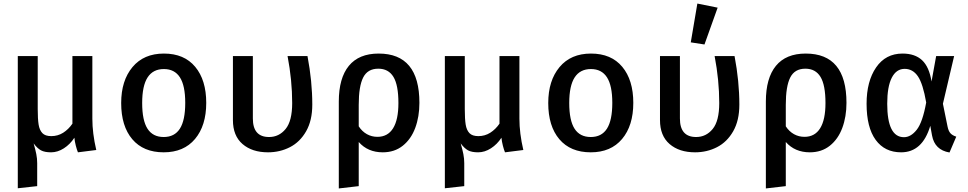

<svg xmlns="http://www.w3.org/2000/svg" viewBox="-20 -843 5440 1079"><path d="M499 -176Q499 -94 521 0L418 13Q412 -1 406 -24.5Q400 -48 398 -69Q374 -32 339 -9.5Q304 13 267 13Q231 13 210.5 2Q190 -9 169 -37Q179 -2 184 23Q189 48 189 74V203L80 215V-528H192V-230Q192 -174 197 -143Q202 -112 218 -95Q234 -78 268 -78Q305 -78 335 -97Q365 -116 387 -148V-528H499Z M1139 -265Q1139 -137 1076 -62Q1013 13 900 13Q786 13 723.5 -60.5Q661 -134 661 -264Q661 -390 724.5 -466Q788 -542 901 -542Q1015 -542 1077 -467.5Q1139 -393 1139 -265ZM779 -264Q779 -166 809 -119.5Q839 -73 900 -73Q961 -73 991 -120Q1021 -167 1021 -265Q1021 -362 991 -408.5Q961 -455 901 -455Q840 -455 809.5 -408Q779 -361 779 -264Z M1735 -255Q1735 -166 1700.5 -105.5Q1666 -45 1609.5 -16Q1553 13 1486 13Q1397 13 1343 -33.5Q1289 -80 1289 -168V-528H1401V-177Q1401 -73 1492 -73Q1548 -73 1585 -118Q1622 -163 1622 -264Q1622 -392 1596 -528H1708Q1735 -386 1735 -255Z M2337 -265Q2337 -187 2313.5 -124Q2290 -61 2243.5 -24Q2197 13 2131 13Q2047 13 1996 -45V203L1884 216V-272Q1884 -404 1940.5 -473Q1997 -542 2108 -542Q2337 -542 2337 -265ZM1996 -254V-133Q2015 -104 2042 -89Q2069 -74 2101 -74Q2159 -74 2189 -122Q2219 -170 2219 -264Q2219 -365 2191 -411Q2163 -457 2106 -457Q2046 -457 2021 -407.5Q1996 -358 1996 -254Z M2899 -176Q2899 -94 2921 0L2818 13Q2812 -1 2806 -24.5Q2800 -48 2798 -69Q2774 -32 2739 -9.5Q2704 13 2667 13Q2631 13 2610.5 2Q2590 -9 2569 -37Q2579 -2 2584 23Q2589 48 2589 74V203L2480 215V-528H2592V-230Q2592 -174 2597 -143Q2602 -112 2618 -95Q2634 -78 2668 -78Q2705 -78 2735 -97Q2765 -116 2787 -148V-528H2899Z M3539 -265Q3539 -137 3476 -62Q3413 13 3300 13Q3186 13 3123.5 -60.5Q3061 -134 3061 -264Q3061 -390 3124.5 -466Q3188 -542 3301 -542Q3415 -542 3477 -467.5Q3539 -393 3539 -265ZM3179 -264Q3179 -166 3209 -119.5Q3239 -73 3300 -73Q3361 -73 3391 -120Q3421 -167 3421 -265Q3421 -362 3391 -408.5Q3361 -455 3301 -455Q3240 -455 3209.5 -408Q3179 -361 3179 -264Z M4135 -255Q4135 -166 4100.5 -105.5Q4066 -45 4009.5 -16Q3953 13 3886 13Q3797 13 3743 -33.5Q3689 -80 3689 -168V-528H3801V-177Q3801 -73 3892 -73Q3948 -73 3985 -118Q4022 -163 4022 -264Q4022 -392 3996 -528H4108Q4135 -386 4135 -255ZM4013 -800 3939 -593 3862 -605 3899 -823Z M4737 -265Q4737 -187 4713.5 -124Q4690 -61 4643.5 -24Q4597 13 4531 13Q4447 13 4396 -45V203L4284 216V-272Q4284 -404 4340.5 -473Q4397 -542 4508 -542Q4737 -542 4737 -265ZM4396 -254V-133Q4415 -104 4442 -89Q4469 -74 4501 -74Q4559 -74 4589 -122Q4619 -170 4619 -264Q4619 -365 4591 -411Q4563 -457 4506 -457Q4446 -457 4421 -407.5Q4396 -358 4396 -254Z M5215 -385 5241 -528H5342L5279 -260L5305 -132Q5310 -107 5321 -94.5Q5332 -82 5354 -75L5316 14Q5233 0 5218 -81L5208 -136Q5164 13 5044 13Q4952 13 4901 -57Q4850 -127 4850 -260Q4850 -386 4903.5 -464Q4957 -542 5052 -542Q5122 -542 5162 -504.5Q5202 -467 5215 -385ZM4966 -260Q4966 -72 5060 -72Q5099 -72 5132 -114Q5165 -156 5185 -267Q5167 -372 5138.5 -414Q5110 -456 5064 -456Q5017 -456 4991.5 -406Q4966 -356 4966 -260Z"/></svg>

Font: Fira Mono Medium
Style: Regular
Weight: 500
Designer: Carrois Corporate & Edenspiekermann AG
Foundry: Carrois Corporate GbR & Edenspiekermann AG
Version: Version 3.206